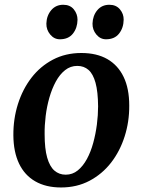

<svg xmlns="http://www.w3.org/2000/svg" viewBox="-20 -794 614 826"><path d="M330 -566Q396 -566 441.8 -539.8Q487.5 -513.5 511.8 -463.2Q536 -413 536 -340Q536.5 -270.5 516.2 -207Q496 -143.5 457.8 -94.2Q419.5 -45 365 -16.2Q310.5 12.5 242.5 12.5Q177.5 12.5 131.8 -13.8Q86 -40 62 -90.2Q38 -140.5 37.5 -212Q37 -282.5 57.2 -346.5Q77.5 -410.5 115.5 -459.8Q153.5 -509 207.8 -537.5Q262 -566 330 -566ZM312.5 -510.5Q283 -510.5 260 -492.2Q237 -474 220.2 -443.2Q203.5 -412.5 192.5 -374.2Q181.5 -336 176.5 -295.2Q171.5 -254.5 172 -217Q172 -154 183 -115.8Q194 -77.5 214.2 -60Q234.5 -42.5 262.5 -42.5Q292 -42.5 314.5 -60.8Q337 -79 353.8 -109.8Q370.5 -140.5 381 -179Q391.5 -217.5 396.8 -258.2Q402 -299 402 -336.5Q401.5 -399.5 391 -437.8Q380.5 -476 360.8 -493.2Q341 -510.5 312.5 -510.5ZM237.5 -625Q213 -625 196 -645.5Q179 -666 179.5 -692.5Q180.5 -726.5 200.2 -750Q220 -773.5 252 -773.5Q281.5 -773.5 297.5 -753.8Q313.5 -734 313.5 -709Q313 -674 293.8 -649.5Q274.5 -625 237.5 -625ZM436 -625Q411.5 -625 394.5 -645.5Q377.5 -666 378 -692.5Q379 -726.5 398.5 -750Q418 -773.5 450.5 -773.5Q479.5 -773.5 496 -753.8Q512.5 -734 512 -709Q511.5 -674 492.2 -649.5Q473 -625 436 -625Z"/></svg>

Font: Merriweather 24pt SemiBold
Style: Italic
Weight: 600
Italic angle: -7.8°
Version: Version 2.101